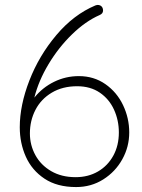

<svg xmlns="http://www.w3.org/2000/svg" viewBox="-20 -747 573 777"><path d="M503 -211Q503 -153 475 -102.5Q447 -52 398 -21Q349 10 288 10Q211 10 160 -24Q109 -58 84.5 -113Q60 -168 60 -232Q60 -321 99 -421.5Q138 -522 208 -605Q278 -688 366 -725Q372 -727 375 -727Q385 -727 391 -721Q397 -715 397 -704Q397 -692 383 -686Q326 -661 271.5 -608Q217 -555 176.5 -487.5Q136 -420 119 -352Q152 -393 199 -416Q246 -439 299 -439Q360 -439 406.5 -406.5Q453 -374 478 -321.5Q503 -269 503 -211ZM461 -211Q461 -260 441.5 -303Q422 -346 384 -372Q346 -398 292 -398Q233 -398 189.5 -372Q146 -346 123.5 -302.5Q101 -259 101 -207Q101 -160 123 -119.5Q145 -79 187 -54.5Q229 -30 286 -30Q337 -30 376.5 -53Q416 -76 438.5 -117Q461 -158 461 -211Z"/></svg>

Font: Quicksand Light
Style: Regular
Weight: 300
Designer: Andrew Paglinawan
Foundry: Andrew Paglinawan
Version: Version 3.000